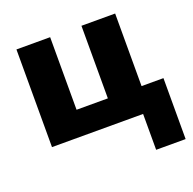

<svg xmlns="http://www.w3.org/2000/svg" viewBox="-132 -686 1025 1022"><g transform="rotate(-20 380.5 -175.0)"><path d="M749 203.1H582V0H65.9V-553.2H256.8V-142.1H434.1V-553.2H625V-142.1H749Z"/></g></svg>

Font: OpenSans-ExtraBold
Style: Regular
Weight: 800
Foundry: Ascender Corporation
Version: Version 1.10